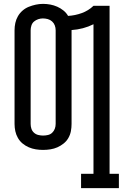

<svg xmlns="http://www.w3.org/2000/svg" viewBox="-20 -765 640 990"><path d="M398 205V131H462V-640Q436 -627 407.5 -619.5Q379 -612 349 -610Q349 -610 349 -609.5Q349 -609 349 -609V-126Q349 -107 345.5 -88.5Q342 -70 332.5 -53.5Q323 -37 308 -25Q293 -13 276 -5.5Q259 2 240 5Q221 8 202 8Q183 8 164.5 5Q146 2 128.5 -5.5Q111 -13 96.5 -25Q82 -37 72.5 -53.5Q63 -70 59 -88.5Q55 -107 55 -126V-609Q55 -628 59 -646.5Q63 -665 72.5 -681.5Q82 -698 96.5 -710.5Q111 -723 128.5 -730Q146 -737 164.5 -741Q183 -745 202 -745Q221 -745 239.5 -741.5Q258 -738 275 -730.5Q292 -723 307 -711Q322 -699 331 -683Q367 -685 401.5 -697.5Q436 -710 462 -735H545V131H593V205ZM202 -66Q215 -66 227.5 -69Q240 -72 249 -80.5Q258 -89 262.5 -101Q267 -113 267 -126V-609Q267 -622 262.5 -634Q258 -646 248.5 -654.5Q239 -663 226.5 -666.5Q214 -670 201 -670Q189 -670 177 -666Q165 -662 155.5 -654Q146 -646 142 -633.5Q138 -621 138 -609V-126Q138 -113 142 -101Q146 -89 155.5 -80.5Q165 -72 177.5 -69Q190 -66 202 -66Z"/></svg>

Font: Iosevka Curly Slab Extended
Style: Regular
Weight: 400
Width: 7
Monospace: yes
Designer: Belleve Invis
Foundry: Belleve Invis
Version: Version 11.1.0; ttfautohint (v1.8.3)